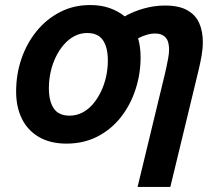

<svg xmlns="http://www.w3.org/2000/svg" viewBox="-20 -557 866 762"><path d="M526 185 635 -266Q637 -274 640.5 -290.5Q644 -307 647.5 -326Q651 -345 651 -360Q651 -378 646.5 -392Q642 -406 629.5 -415Q617 -424 595 -424Q579 -424 561 -418.5Q543 -413 528 -405Q533 -388 535.5 -369Q538 -350 538 -330Q538 -263 517.5 -201Q497 -139 459 -91Q421 -43 366.5 -15Q312 13 244 13Q180 13 135 -13Q90 -39 67 -85.5Q44 -132 44 -194Q44 -262 65 -323.5Q86 -385 125 -433Q164 -481 218 -509Q272 -537 338 -537Q381 -537 415 -525Q449 -513 475 -492Q510 -512 551.5 -523.5Q593 -535 635 -535Q691 -535 724 -516Q757 -497 771 -464.5Q785 -432 785 -390Q785 -364 780 -335.5Q775 -307 768 -278L656 185ZM256 -98Q283 -98 306.5 -110Q330 -122 348.5 -143.5Q367 -165 380.5 -193Q394 -221 401 -252.5Q408 -284 408 -317Q408 -369 388.5 -397.5Q369 -426 326 -426Q299 -426 276 -414Q253 -402 234 -380.5Q215 -359 201.5 -331Q188 -303 181 -271.5Q174 -240 174 -207Q174 -155 193.5 -126.5Q213 -98 256 -98Z"/></svg>

Font: Ubuntu Sans
Style: Bold Italic
Weight: 700
Italic angle: -13.5°
Designer: Dalton Maag Ltd
Foundry: Dalton Maag Ltd
Version: Version 1.006